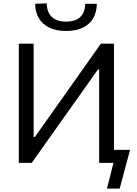

<svg xmlns="http://www.w3.org/2000/svg" viewBox="-20 -974 819 1148"><path d="M619.6 153.6 661.2 -11.1 683.5 0H591.6V-77.8Q628.8 -77.8 674.8 -77.8Q720.7 -77.8 757.6 -77.8Q749.5 -48 741.6 -18.5Q733.6 11 726.1 39.8Q718.6 68 710.9 96.5Q703.2 125.1 695.6 153.6ZM92.5 0Q92.5 -59.5 92.5 -114.6Q92.5 -169.7 92.5 -235.5V-474.7Q92.5 -541.9 92.5 -597.6Q92.5 -653.3 92.5 -713H181.1Q181.1 -653.2 181.1 -597.3Q181.1 -541.5 181.1 -474.3V-155.1H188.6L343.5 -373.9Q400.8 -454.9 460.4 -539.1Q520.1 -623.3 583.3 -713H661.5Q661.5 -653.3 661.5 -597.6Q661.5 -541.9 661.5 -474.7V-235.5Q661.5 -169.7 661.5 -114.6Q661.5 -59.5 661.5 0H572.9Q572.9 -59.6 572.9 -114.8Q572.9 -170 572.9 -235.9V-558.7H565.7L410.6 -339.9Q339.9 -240.5 281.4 -157.9Q222.9 -75.3 169.7 0ZM374.7 -788.9Q312.9 -788.9 271.9 -810.1Q231 -831.3 210.7 -867.9Q190.5 -904.6 190.2 -951.3L259.8 -953.9Q259.8 -902.5 289.1 -873.6Q318.4 -844.7 374.7 -844.7Q432.3 -844.7 460.7 -873.1Q489.2 -901.6 489.2 -951.3H558.8Q558.7 -904.6 538.9 -867.9Q519.2 -831.3 478.6 -810.1Q437.9 -788.9 374.7 -788.9Z"/></svg>

Font: Commissioner Thin
Style: Regular
Weight: 100
Designer: Kostas Bartsokas
Foundry: Kostas Bartsokas
Version: Version 1.001;gftools[0.9.23]